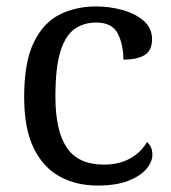

<svg xmlns="http://www.w3.org/2000/svg" viewBox="-20 -566 532 596"><path d="M283 10Q217 10 165.5 -18Q114 -46 84.5 -106.5Q55 -167 55 -265Q55 -372 84.5 -433.5Q114 -495 164.5 -520.5Q215 -546 278 -546Q320 -546 360 -535Q400 -524 426 -501.5Q452 -479 452 -444Q452 -410 429.5 -395.5Q407 -381 363 -381Q363 -428 345.5 -462Q328 -496 278 -496Q240 -496 211.5 -476Q183 -456 167.5 -406Q152 -356 152 -266Q152 -160 187.5 -107.5Q223 -55 303 -55Q350 -55 384.5 -74.5Q419 -94 436 -125Q453 -111 453 -86Q453 -63 434 -41Q415 -19 377.5 -4.5Q340 10 283 10Z"/></svg>

Font: Noto Serif Khitan Small Script
Style: Regular
Weight: 400
Designer: LIU Zhao, ZHANG Congyu, Kushim JIANG
Foundry: Guyu Beijing Co. Ltd.
Version: Version 1.000; ttfautohint (v1.8.4.7-5d5b)